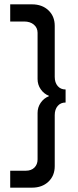

<svg xmlns="http://www.w3.org/2000/svg" viewBox="-20 -756 359 884"><path d="M232 -226V9Q232 53 203 80.5Q174 108 127 108H27V30H99Q124 30 138.5 15.5Q153 1 153 -22V-236Q153 -262 167.5 -283Q182 -304 205 -313V-315Q182 -324 167.5 -345Q153 -366 153 -392V-605Q153 -628 136 -642.5Q119 -657 91 -657H27V-736H127Q174 -736 203 -708.5Q232 -681 232 -637V-402Q232 -376 245.5 -360Q259 -344 282 -344V-284Q259 -284 245.5 -268Q232 -252 232 -226Z"/></svg>

Font: Non Bureau
Style: Regular
Weight: 400
Designer: Jona Saucedo
Foundry: Non Foundry
Version: Version 1.000; ttfautohint (v1.8.4)